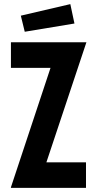

<svg xmlns="http://www.w3.org/2000/svg" viewBox="-20 -911 473 931"><path d="M33 0H397V-124H205L399 -706H33V-582H225L33 -3ZM100 -757 341 -797 321 -891 81 -835Z"/></svg>

Font: Lineal
Style: Bold
Weight: 700
Designer: Created by Frank Adebiaye with contributions from Anton Moglia & Ariel Martín Pérez
Created by Frank ADEBIAYE with FontF
Foundry: Velvetyne Type Foundry
Version: Version 2.000;Glyphs 3.2 (3227)